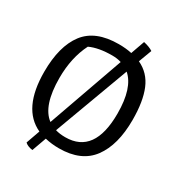

<svg xmlns="http://www.w3.org/2000/svg" viewBox="-209 -929 1065 1158"><g transform="rotate(30 323.5 -349.5)"><path d="M327 -713Q378 -713 418 -704L452 -800Q493 -791 517 -775L483 -684Q560 -648 593.5 -567.5Q627 -487 627 -358Q627 -184 554.5 -86Q482 12 327 12Q276 12 230 1L194 101Q158 96 141 79L175 -17Q20 -88 20 -344Q20 -522 92.5 -617.5Q165 -713 327 -713ZM118 -358Q118 -164 204 -100L390 -625Q362 -634 327 -634Q232 -634 172 -606Q118 -499 118 -358ZM327 -65Q529 -65 529 -346Q529 -525 450 -593L258 -74Q288 -65 327 -65Z"/></g></svg>

Font: Inika
Style: Regular
Weight: 400
Designer: Constanza Artigas Preller
Foundry: Constanza Artigas Preller
Version: Version 1.001